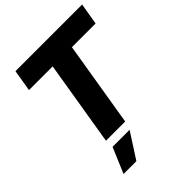

<svg xmlns="http://www.w3.org/2000/svg" viewBox="-263 -866 1234 1234"><g transform="rotate(-45 353.5 -249.0)"><path d="M76.2 -580.1 100.6 -727.5H706.5L681.6 -580.1H466.3L370.6 0H195.8L291.5 -580.1ZM124.5 231 198.2 57.6H353L241.2 231Z"/></g></svg>

Font: Inter 28pt ExtraBold
Style: Italic
Weight: 800
Italic angle: -9.3988°
Designer: Rasmus Andersson
Foundry: rsms
Version: Version 4.001;git-66647c0bb